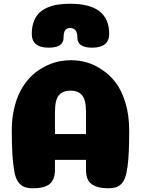

<svg xmlns="http://www.w3.org/2000/svg" viewBox="-20 -1007 752 1027"><path d="M358 -522Q315 -522 294.5 -497Q274 -472 274 -408V-290H440V-410Q440 -472 419.5 -497Q399 -522 358 -522ZM440 -152H274V-99Q274 -48 247 -24Q220 0 154 0Q126 0 108 -8Q90 -16 76.5 -35Q63 -54 56.5 -90.5Q50 -127 46.5 -178.5Q43 -230 43 -309Q43 -368 54 -419Q65 -470 83 -508Q101 -546 126.5 -576.5Q152 -607 180 -627Q208 -647 239.5 -660.5Q271 -674 301 -679.5Q331 -685 360 -685Q402 -685 443 -673.5Q484 -662 526 -634Q568 -606 599.5 -564.5Q631 -523 651 -457Q671 -391 671 -309Q671 -243 669 -197Q667 -151 662 -115Q657 -79 649.5 -58Q642 -37 629 -23.5Q616 -10 599.5 -5Q583 0 560 0Q516 0 489 -11.5Q462 -23 451 -44Q440 -65 440 -99ZM356 -857Q394 -857 394 -805Q394 -752 473 -752Q564 -752 564 -826Q564 -987 356 -987Q320 -987 290 -982.5Q260 -978 233.5 -966.5Q207 -955 189 -937Q171 -919 160.5 -891Q150 -863 150 -826Q150 -752 240 -752Q320 -752 320 -805Q320 -832 328 -844.5Q336 -857 356 -857Z"/></svg>

Font: Coiny
Style: Regular
Weight: 400
Version: Version 001.001